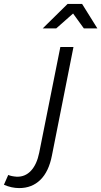

<svg xmlns="http://www.w3.org/2000/svg" viewBox="-162 -764 517 980"><path d="M-76 138Q-33 139 -3.5 107Q26 75 38 16L146 -524H213L103 30Q87 112 44 154Q1 196 -64 196Q-103 196 -142 179L-120 129Q-104 136 -76 138ZM335 -619H266L211 -695L125 -619H56L183 -744H257Z"/></svg>

Font: Gontserrat Light
Style: Italic
Weight: 300
Italic angle: -11.3°
Designer: Julieta Ulanovsky
Foundry: Julieta Ulanovsky
Version: Version 6.001